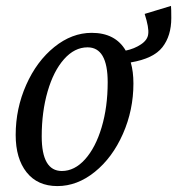

<svg xmlns="http://www.w3.org/2000/svg" viewBox="-20 -619 599 649"><path d="M33 -163Q33 -252 68.5 -332Q104 -412 163.5 -460Q223 -508 290 -508Q370 -508 405 -448Q434 -454 456.5 -469Q479 -484 481 -504Q484 -525 469 -572L558 -599Q559 -589 559 -558Q559 -498 529 -459.5Q499 -421 422 -408Q431 -377 431 -337Q431 -247 395.5 -166.5Q360 -86 300.5 -38Q241 10 174 10Q107 10 70 -36.5Q33 -83 33 -163ZM344 -341Q344 -459 276 -459Q232 -459 196.5 -419Q161 -379 141 -310Q121 -241 121 -158Q121 -41 189 -41Q232 -41 267.5 -80.5Q303 -120 323.5 -188.5Q344 -257 344 -341Z"/></svg>

Font: Andada Pro
Style: Italic
Weight: 400
Italic angle: -7°
Designer: Carolina Giovagnoli
Foundry: Huerta Tipografica
Version: Version 3.005; ttfautohint (v1.8.4)